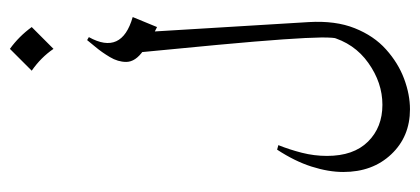

<svg xmlns="http://www.w3.org/2000/svg" viewBox="-242 -476 819 374"><g transform="rotate(-90 167.0 -288.5)"><path d="M248.5 -468.3 291 -433.1 311.5 -95.7Q314.5 -43.9 299.6 -6.6Q284.7 30.8 258.3 54.4Q231.9 78.1 201.2 89.6Q170.4 101.1 141.6 101.1Q88.4 101.1 54 64.7Q19.5 28.3 19.5 -28.8Q19.5 -57.6 30 -90.6Q40.5 -123.5 63 -157.7L71.8 -155.3Q63 -133.3 56.9 -109.4Q50.8 -85.4 50.8 -60.5Q50.8 -8.8 78.6 19.3Q106.4 47.4 150.4 47.4Q193.4 47.4 231.9 20Q270.5 -7.3 283.2 -54.7L278.8 -37.6Q281.7 -46.4 281.5 -71.8Q281.2 -97.2 277.8 -146Q274.4 -194.8 267.1 -273.7Q259.8 -352.5 248.5 -468.3ZM276.4 -527.8 282.2 -524.4Q246.6 -460.4 321.3 -439L301.8 -391.6Q278.3 -402.8 256.1 -418.2Q233.9 -433.6 233.9 -451.7Q233.9 -467.8 243.4 -483.6Q252.9 -499.5 263.2 -511.7Q273.4 -523.9 276.4 -527.8ZM259.3 -678.2Q283.7 -660.6 301.8 -635.7L259.3 -593.3Q242.7 -617.7 216.8 -635.7Z"/></g></svg>

Font: Lateef ExtraLight
Style: Regular
Weight: 200
Designer: SIL International
Foundry: SIL International
Version: Version 4.200